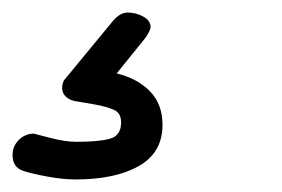

<svg xmlns="http://www.w3.org/2000/svg" viewBox="-53 -63 449 306"><path d="M-17 209Q-33 203 -33 184Q-33 170 -23 160Q-13 150 1 150Q5 151 28 157Q51 163 69 163Q105 163 122.5 158Q140 153 140 132Q140 117 128.5 112Q117 107 98 103.5Q79 100 72 99Q60 98 53 92Q46 86 46 77Q46 71 49 65L124 -26Q137 -43 150 -43Q164 -43 175.5 -36.5Q187 -30 187 -20Q187 -15 179 -3L133 54Q166 62 186 82.5Q206 103 206 136Q206 180 168.5 201.5Q131 223 67 223Q48 223 23 218.5Q-2 214 -17 209Z"/></svg>

Font: Mali
Style: Italic
Weight: 400
Italic angle: -10°
Version: Version 1.000; ttfautohint (v1.6)